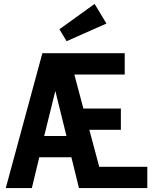

<svg xmlns="http://www.w3.org/2000/svg" viewBox="-20 -959 806 979"><path d="M615.9 -687.7H196L9.4 0H142.4L180.3 -157.1H344L382.6 0H731.1V-108.6H485.9L435.6 -297H596.3V-405.6H405.1L359.1 -579.1H615.9ZM318.9 -265.7H205.4L262.1 -495.3ZM319.6 -748.9 522.7 -839 462.4 -939.1 282.9 -809.7Z"/></svg>

Font: Secuela Black
Style: Regular
Weight: 900
Designer: Fernando Haro
Foundry: deFharo
Version: Version 1.704